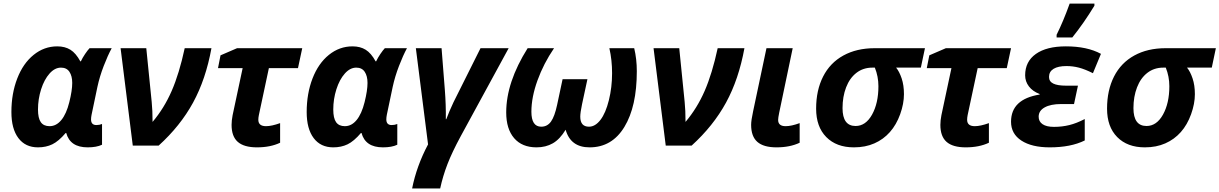

<svg xmlns="http://www.w3.org/2000/svg" viewBox="-20 -816 6834 1076"><path d="M433.1 -472.2Q442.4 -492.2 456.8 -513.4Q471.2 -534.7 481.9 -545.9H606Q584 -505.4 561.3 -446.5Q538.6 -387.7 525.9 -329.1L493.2 -172.9Q490.2 -158.2 490.2 -147Q490.2 -115.2 520 -115.2Q537.6 -115.2 551.8 -121.1V-4.9Q521 9.8 471.2 9.8Q373 9.8 351.1 -70.8H348.1Q308.6 -24.4 273.2 -7.3Q237.8 9.8 192.9 9.8Q122.1 9.8 83 -42.2Q43.9 -94.2 43.9 -188Q43.9 -291.5 76.7 -376.2Q109.4 -460.9 168.5 -508.5Q227.5 -556.2 300.8 -556.2Q344.2 -556.2 374.8 -537.1Q405.3 -518.1 430.2 -472.2ZM257.8 -108.9Q295.4 -108.9 323.7 -143.3Q352.1 -177.7 368.4 -243.4Q384.8 -309.1 384.8 -351.1Q384.8 -390.1 369.1 -413.6Q353.5 -437 321.8 -437Q287.1 -437 257.6 -403.8Q228 -370.6 210.4 -315.7Q192.9 -260.7 192.9 -202.1Q192.9 -153.8 208.7 -131.3Q224.6 -108.9 257.8 -108.9Z M655.8 -545.9H799.8L830.1 -245.1Q835 -197.8 835 -132.8Q899.9 -209.5 942.1 -306.4Q984.4 -403.3 1015.1 -545.9H1165Q1133.3 -371.6 1062 -241Q990.7 -110.4 869.1 0H724.1Z M1470.7 -108.9Q1502.4 -108.9 1549.8 -126V-16.1Q1495.6 9.8 1419.9 9.8Q1347.7 9.8 1312.7 -20.8Q1277.8 -51.3 1277.8 -116.2Q1277.8 -140.6 1283.7 -170.9L1339.8 -434.1H1201.7L1215.8 -505.9L1308.6 -545.9H1673.8L1649.9 -434.1H1486.8L1430.7 -170.9Q1427.7 -156.2 1427.7 -145Q1427.7 -108.9 1470.7 -108.9Z M2087.9 -472.2Q2097.2 -492.2 2111.6 -513.4Q2126 -534.7 2136.7 -545.9H2260.7Q2238.8 -505.4 2216.1 -446.5Q2193.4 -387.7 2180.7 -329.1L2147.9 -172.9Q2145 -158.2 2145 -147Q2145 -115.2 2174.8 -115.2Q2192.4 -115.2 2206.5 -121.1V-4.9Q2175.8 9.8 2126 9.8Q2027.8 9.8 2005.9 -70.8H2002.9Q1963.4 -24.4 1928 -7.3Q1892.6 9.8 1847.7 9.8Q1776.9 9.8 1737.8 -42.2Q1698.7 -94.2 1698.7 -188Q1698.7 -291.5 1731.4 -376.2Q1764.2 -460.9 1823.2 -508.5Q1882.3 -556.2 1955.6 -556.2Q1999 -556.2 2029.5 -537.1Q2060.1 -518.1 2085 -472.2ZM1912.6 -108.9Q1950.2 -108.9 1978.5 -143.3Q2006.8 -177.7 2023.2 -243.4Q2039.6 -309.1 2039.6 -351.1Q2039.6 -390.1 2023.9 -413.6Q2008.3 -437 1976.6 -437Q1941.9 -437 1912.4 -403.8Q1882.8 -370.6 1865.2 -315.7Q1847.7 -260.7 1847.7 -202.1Q1847.7 -153.8 1863.5 -131.3Q1879.4 -108.9 1912.6 -108.9Z M2446.8 240.2H2289.6Q2314.5 114.7 2378.9 -6.8L2310.5 -545.9H2454.6Q2466.8 -392.6 2473.1 -310.5Q2479.5 -228.5 2478.5 -147.9H2481Q2488.3 -168 2499.3 -193.6Q2510.3 -219.2 2521.2 -242.4Q2532.2 -265.6 2672.9 -545.9H2830.6L2561.5 -51.8Q2513.7 36.6 2487.8 103.5Q2461.9 170.4 2446.8 240.2Z M2986.8 9.8Q2905.8 9.8 2861.3 -41.7Q2816.9 -93.3 2816.9 -186Q2816.9 -355 2937 -545.9H3085Q3026.4 -460 2992.2 -365.5Q2958 -271 2958 -189.9Q2958 -106 3013.2 -106Q3047.4 -106 3067.9 -134.8Q3088.4 -163.6 3102.1 -228L3132.8 -372.1H3272Q3252 -279.8 3241.9 -232.2Q3231.9 -184.6 3231.9 -162.1Q3231.9 -106 3280.8 -106Q3315.9 -106 3345.2 -144.3Q3374.5 -182.6 3392.3 -254.6Q3410.2 -326.7 3410.2 -405.8Q3410.2 -479.5 3395 -545.9H3534.2Q3548.8 -484.9 3548.8 -417Q3548.8 -219.2 3479.2 -104.7Q3409.7 9.8 3284.2 9.8Q3177.7 9.8 3149.9 -88.9Q3117.7 -35.6 3078.1 -12.9Q3038.6 9.8 2986.8 9.8Z M3642.6 -545.9H3786.6L3816.9 -245.1Q3821.8 -197.8 3821.8 -132.8Q3886.7 -209.5 3929 -306.4Q3971.2 -403.3 4002 -545.9H4151.9Q4120.1 -371.6 4048.8 -241Q3977.5 -110.4 3856 0H3710.9Z M4382.8 -108.9Q4415 -108.9 4461.4 -126V-16.1Q4407.2 9.8 4331.5 9.8Q4259.3 9.8 4224.4 -20.8Q4189.5 -51.3 4189.5 -116.2Q4189.5 -141.6 4200.7 -192.9L4275.4 -545.9H4422.4L4346.7 -184.1Q4340.8 -155.3 4340.8 -144Q4340.8 -108.9 4382.8 -108.9Z M5045.9 -288.1Q5045.9 -234.9 5024.7 -175.8Q5003.4 -116.7 4967 -75.7Q4930.7 -34.7 4880.1 -12.5Q4829.6 9.8 4765.6 9.8Q4667.5 9.8 4610.6 -47.9Q4553.7 -105.5 4553.7 -207Q4553.7 -310.1 4592.8 -387Q4631.8 -463.9 4706.3 -504.9Q4780.8 -545.9 4881.8 -545.9H5163.6L5140.6 -437H5002Q5020 -415 5033 -376.7Q5045.9 -338.4 5045.9 -288.1ZM4868.7 -437Q4817.4 -437 4779.5 -407.7Q4741.7 -378.4 4721.7 -326.4Q4701.7 -274.4 4701.7 -210Q4701.7 -109.9 4774.9 -109.9Q4831.5 -109.9 4867.2 -173.8Q4902.8 -237.8 4902.8 -333Q4902.8 -387.2 4882.8 -437Z M5442.9 -108.9Q5474.6 -108.9 5522 -126V-16.1Q5467.8 9.8 5392.1 9.8Q5319.8 9.8 5284.9 -20.8Q5250 -51.3 5250 -116.2Q5250 -140.6 5255.9 -170.9L5312 -434.1H5173.8L5188 -505.9L5280.8 -545.9H5646L5622.1 -434.1H5459L5402.8 -170.9Q5399.9 -156.2 5399.9 -145Q5399.9 -108.9 5442.9 -108.9Z M5999 -232.9H5926.8Q5868.2 -232.9 5834.5 -214.1Q5800.8 -195.3 5800.8 -162.1Q5800.8 -134.8 5822.8 -119.9Q5844.7 -105 5886.7 -105Q5931.6 -105 5972.4 -115Q6013.2 -125 6059.1 -148.9V-28.8Q5981 9.8 5862.8 9.8Q5762.2 9.8 5704.1 -28.1Q5646 -65.9 5646 -133.8Q5646 -260.3 5806.2 -286.1V-289.1Q5767.1 -304.2 5746.1 -331.8Q5725.1 -359.4 5725.1 -394Q5725.1 -471.2 5785.2 -513.7Q5845.2 -556.2 5953.1 -556.2Q6072.8 -556.2 6149.9 -514.2L6105 -405.8Q6060.1 -428.2 6026.1 -437Q5992.2 -445.8 5957 -445.8Q5909.7 -445.8 5884.3 -430.2Q5858.9 -414.6 5858.9 -384.8Q5858.9 -359.4 5882.6 -347.7Q5906.2 -335.9 5955.1 -335.9H6021ZM5901.4 -621.1Q5938.5 -695.3 5974.6 -795.9H6113.3V-784.2Q6054.7 -687.5 5989.3 -606H5901.4Z M6676.3 -288.1Q6676.3 -234.9 6655 -175.8Q6633.8 -116.7 6597.4 -75.7Q6561 -34.7 6510.5 -12.5Q6460 9.8 6396 9.8Q6297.9 9.8 6241 -47.9Q6184.1 -105.5 6184.1 -207Q6184.1 -310.1 6223.1 -387Q6262.2 -463.9 6336.7 -504.9Q6411.1 -545.9 6512.2 -545.9H6793.9L6771 -437H6632.3Q6650.4 -415 6663.3 -376.7Q6676.3 -338.4 6676.3 -288.1ZM6499 -437Q6447.8 -437 6409.9 -407.7Q6372.1 -378.4 6352.1 -326.4Q6332 -274.4 6332 -210Q6332 -109.9 6405.3 -109.9Q6461.9 -109.9 6497.6 -173.8Q6533.2 -237.8 6533.2 -333Q6533.2 -387.2 6513.2 -437Z"/></svg>

Font: Zoram GWebM
Style: Bold Italic
Weight: 700
Italic angle: -12°
Foundry: Ascender Corporation
Version: Version 1.000